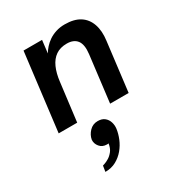

<svg xmlns="http://www.w3.org/2000/svg" viewBox="-196 -641 1004 1086"><g transform="rotate(-30 306.0 -98.0)"><path d="M53 0 115 -505H236L226 -422Q235 -438 250 -455Q265 -472 285.5 -486Q306 -500 332.5 -508.5Q359 -517 390 -517Q451 -517 488.5 -493Q526 -469 541.5 -424Q557 -379 549 -319L510 0H389L426 -303Q433 -362 412 -389.5Q391 -417 346 -417Q303 -417 274 -397Q245 -377 228 -339Q211 -301 205 -249L174 0ZM173 321Q173 321 174.5 311Q176 301 177.5 292Q179 283 179 283Q179 283 191.5 279Q204 275 220.5 265Q237 255 251 237Q265 219 269 190Q267 191 263.5 191Q260 191 258 191Q229 191 212 170.5Q195 150 197 125Q202 96 224 73Q246 50 278 50Q306 50 322.5 63.5Q339 77 345.5 98Q352 119 349 141Q345 171 332 202.5Q319 234 297 260.5Q275 287 244 304Q213 321 173 321Z"/></g></svg>

Font: Inclusive Sans SemiBold
Style: Italic
Weight: 600
Italic angle: -7°
Designer: Olivia King
Foundry: Olivia King
Version: Version 2.004